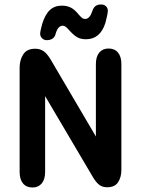

<svg xmlns="http://www.w3.org/2000/svg" viewBox="-20 -821 625 851"><path d="M405 -216 204 -558Q189 -583 173.5 -594Q158 -605 136 -605Q99 -605 83 -580Q67 -555 67 -521V-59Q67 -26 82 -8Q97 10 124 10Q150 10 165 -8Q180 -26 180 -59V-395L393 -34Q407 -11 421 -1Q435 9 455 9Q489 9 503.5 -13.5Q518 -36 518 -68V-537Q518 -570 503 -588Q488 -606 461 -606Q435 -606 420 -588Q405 -570 405 -537ZM458 -773Q458 -785 450 -793Q442 -801 430 -801H426Q399 -801 390 -774Q378 -737 358 -737Q351 -737 346 -740Q341 -743 331 -754Q312 -778 294.5 -787Q277 -796 254 -796Q222 -796 201 -776.5Q180 -757 167 -715Q163 -701 160.5 -689Q158 -677 158 -671Q158 -660 166.5 -651.5Q175 -643 187 -643Q203 -643 213 -650Q223 -657 226 -669Q236 -707 258 -707Q264 -707 269.5 -703.5Q275 -700 284 -690Q306 -665 322 -656Q338 -647 361 -647Q424 -647 447 -719Q451 -734 454.5 -750Q458 -766 458 -773Z"/></svg>

Font: Beiruti
Style: Bold
Weight: 700
Designer: Arlette Boutros
Foundry: Boutros
Version: Version 1.41